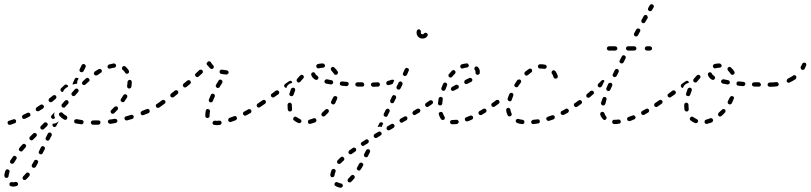

<svg xmlns="http://www.w3.org/2000/svg" viewBox="-29 -566 3783 896"><path d="M20 285Q16 287 15 291Q15 293 15 295Q15 297 16 299Q17 300 19 302Q20 303 22 303Q34 307 48 302Q52 301 54 298Q56 294 55 290Q54 288 53 287Q52 285 50 284Q48 283 46 283Q44 283 42 283Q34 286 27 284Q23 283 20 285ZM77 261Q76 263 76 265Q76 267 77 268Q78 270 79 272Q82 274 86 274Q91 274 93 271Q101 264 108 255Q110 252 110 248Q110 244 106 241Q103 239 99 239Q95 239 92 243Q86 251 79 257Q78 259 77 261ZM16 233Q16 231 15 230Q14 228 12 227Q11 225 9 225Q5 223 1 225Q-2 227 -4 231Q-8 243 -9 253Q-9 255 -8 257Q-8 259 -7 260Q-5 262 -4 263Q-2 264 0 264Q4 265 8 262Q11 259 11 255Q12 247 15 237Q16 235 16 233ZM119 206Q119 208 119 210Q120 212 121 213Q122 215 124 216Q127 218 131 217Q135 216 138 213Q143 203 148 194Q150 191 149 187Q147 183 144 181Q140 179 136 180Q132 181 130 185Q126 194 120 202Q119 204 119 206ZM49 173Q49 171 49 169Q48 167 47 166Q46 164 44 163Q41 161 37 161Q33 162 31 166Q24 175 19 183Q18 185 18 187Q17 189 18 191Q18 193 20 195Q21 196 22 197Q26 199 30 198Q34 197 36 194Q41 185 47 177Q48 175 49 173ZM152 147Q153 151 157 153Q161 155 165 154Q169 152 170 149L180 130Q181 128 181 126Q181 124 180 123Q180 121 178 119Q177 118 175 117Q172 115 168 116Q164 118 162 121L153 140Q151 143 152 147ZM92 119Q93 117 93 115Q93 113 92 111Q91 109 89 108Q86 105 82 105Q78 106 75 109Q68 116 62 124Q59 128 59 132Q60 136 63 139Q64 140 66 140Q68 141 70 141Q72 141 74 140Q76 139 77 137Q83 130 90 122Q92 120 92 119ZM184 84Q185 88 189 89Q191 90 193 91Q195 91 197 90Q199 89 200 88Q202 87 202 85L212 67Q214 63 212 59Q211 55 207 53Q205 52 204 52Q202 52 200 53Q198 53 196 55Q195 56 194 58L185 76Q183 80 184 84ZM143 64Q143 60 140 57Q138 56 136 55Q135 54 133 54Q131 54 129 55Q127 56 126 57L111 72Q109 73 109 75Q108 77 108 79Q108 81 109 83Q109 84 111 86Q112 87 114 88Q116 89 118 89Q120 89 122 88Q124 87 125 86L140 71Q143 68 143 64ZM193 18Q193 17 194 15Q194 13 193 11Q192 9 191 8Q188 5 184 5Q179 4 177 7L162 22Q160 23 160 25Q159 27 159 29Q159 31 160 33Q160 35 162 36Q165 39 169 39Q173 39 176 36L191 22Q192 20 193 18ZM217 12V11Q219 11 220 11Q227 11 233 8Q238 6 243 1Q244 1 244 1Q244 2 244 2Q244 3 244 3L243 4L234 21Q233 25 229 26Q225 28 221 26Q219 25 218 23Q217 22 216 20Q216 20 216 20Q216 19 216 19Q216 17 216 15Q216 14 216 14Q216 13 216 13Q216 13 217 12ZM40 9Q42 9 43 7Q45 6 46 4Q46 2 46 0Q46 -2 46 -4Q44 -7 41 -9Q37 -11 33 -9Q24 -6 15 -3Q13 -3 13 -2Q11 -2 9 -1Q8 1 7 3Q6 4 6 6Q6 8 7 10Q8 14 12 16Q15 18 19 16Q20 16 21 16Q31 13 40 9ZM434 15Q436 14 437 13Q439 11 439 9Q440 7 440 5Q440 1 437 -2Q434 -4 430 -4Q417 -4 405 -4Q401 -4 398 -1Q395 2 395 6Q396 8 396 10Q397 12 398 13Q400 15 402 16Q404 16 406 16Q418 16 430 16Q432 16 434 15ZM357 12Q361 9 361 5Q361 3 361 1Q360 -1 359 -3Q358 -4 356 -5Q354 -6 352 -6Q340 -8 329 -10Q325 -10 321 -8Q318 -6 317 -2Q317 0 317 2Q317 4 319 6Q320 8 321 9Q323 10 325 10Q337 12 350 14Q354 14 357 12ZM510 8Q514 7 517 4Q519 1 519 -3Q518 -5 517 -7Q516 -9 514 -10Q513 -11 511 -11Q509 -12 507 -12Q502 -11 497 -10Q490 -9 483 -8Q479 -8 477 -5Q474 -1 474 3Q475 5 476 6Q477 8 478 9Q480 11 482 11Q484 12 486 12Q493 11 499 10Q505 9 510 8ZM592 -13Q593 -14 594 -16Q595 -18 595 -20Q596 -22 595 -23Q594 -27 590 -29Q586 -31 583 -30Q571 -27 559 -23Q555 -22 553 -19Q551 -15 552 -11Q553 -9 554 -8Q555 -6 557 -5Q559 -4 561 -4Q563 -4 564 -4Q576 -7 588 -11Q590 -12 592 -13ZM278 -7Q282 -8 284 -12Q285 -14 285 -16Q285 -18 285 -20Q284 -22 283 -23Q282 -25 280 -26Q270 -31 263 -39Q262 -40 260 -41Q259 -42 257 -42Q255 -42 253 -41Q251 -41 249 -39Q246 -37 246 -33Q246 -28 249 -25Q257 -16 270 -8Q274 -6 278 -7ZM111 -24Q112 -26 113 -27Q113 -29 113 -31Q113 -33 112 -35Q110 -39 106 -40Q102 -41 98 -39Q89 -34 79 -30Q76 -28 74 -24Q73 -20 75 -16Q76 -14 77 -13Q79 -12 81 -11Q82 -10 84 -11Q86 -11 88 -12Q98 -16 108 -22Q110 -23 111 -24ZM225 -42 212 -28Q211 -27 210 -25Q209 -23 209 -21Q209 -19 210 -17Q211 -16 212 -14Q215 -11 219 -11Q224 -11 226 -14L228 -16Q227 -18 226 -20Q226 -20 226 -21Q224 -24 224 -27Q223 -30 224 -34Q224 -37 225 -40Q225 -41 225 -42ZM669 -44Q671 -48 669 -51Q668 -53 667 -55Q665 -56 663 -57Q662 -58 660 -58Q658 -57 656 -57Q645 -52 633 -48Q630 -46 628 -42Q626 -39 628 -35Q628 -33 630 -31Q631 -30 633 -29Q635 -28 637 -28Q639 -28 641 -29Q653 -34 664 -38Q668 -40 669 -44ZM488 -49Q488 -48 487 -46Q487 -44 488 -42Q489 -40 490 -38Q493 -35 497 -35Q501 -35 504 -38Q512 -45 519 -53Q522 -56 522 -60Q522 -64 519 -67Q517 -68 516 -69Q514 -70 512 -70Q510 -70 508 -69Q506 -68 505 -67Q498 -59 491 -53Q489 -51 488 -49ZM174 -63Q175 -64 176 -66Q176 -68 176 -70Q175 -72 174 -74Q172 -77 168 -78Q164 -79 160 -77Q151 -71 142 -65Q139 -63 138 -59Q137 -55 139 -51Q140 -49 142 -48Q144 -47 146 -47Q148 -46 150 -47Q151 -47 153 -48Q162 -54 172 -60Q173 -61 174 -63ZM725 -75Q726 -79 723 -83Q722 -84 720 -85Q719 -87 717 -87Q715 -87 713 -87Q711 -86 709 -85Q706 -83 703 -81Q699 -79 698 -75Q698 -71 700 -67Q701 -65 702 -64Q704 -63 706 -63Q708 -62 710 -63Q712 -63 714 -64Q717 -66 721 -69Q724 -71 725 -75ZM291 -90Q291 -94 288 -96Q287 -98 285 -98Q283 -99 281 -99Q279 -99 277 -98Q275 -97 274 -96L260 -80Q259 -79 258 -77Q258 -75 258 -73Q258 -71 259 -69Q260 -67 261 -66Q263 -65 265 -64Q266 -63 268 -64Q270 -64 272 -64Q274 -65 275 -67L289 -82Q292 -85 291 -90ZM233 -108Q234 -109 234 -111Q235 -113 234 -115Q233 -117 232 -119Q230 -122 225 -122Q221 -123 218 -120Q210 -113 201 -107Q200 -105 199 -104Q198 -102 198 -100Q197 -98 198 -96Q199 -94 200 -93Q202 -89 206 -89Q211 -88 214 -91Q222 -98 231 -105Q232 -106 233 -108ZM534 -101Q534 -99 534 -97Q534 -95 535 -94Q537 -92 538 -91Q542 -89 546 -89Q550 -90 552 -93Q558 -102 564 -111Q566 -115 565 -119Q564 -123 560 -125Q559 -126 557 -126Q555 -127 553 -126Q551 -126 549 -124Q548 -123 547 -122Q541 -113 536 -105Q535 -103 534 -101ZM338 -143Q338 -147 335 -150Q333 -152 331 -152Q330 -153 328 -153Q326 -153 324 -152Q322 -151 321 -150Q314 -142 307 -134Q304 -131 304 -127Q305 -123 308 -120Q309 -119 311 -118Q313 -117 315 -117Q317 -118 319 -119Q321 -119 322 -121Q329 -129 335 -136Q338 -139 338 -143ZM276 -153Q281 -158 287 -160Q288 -160 289 -161Q289 -163 288 -165Q287 -167 286 -169Q284 -170 282 -171Q281 -172 279 -172Q277 -172 275 -171Q273 -170 272 -169Q264 -161 256 -154Q255 -153 254 -151Q253 -149 253 -147Q253 -145 254 -143Q254 -141 256 -140Q257 -138 259 -138Q261 -137 263 -137Q263 -137 264 -137Q264 -137 265 -137L268 -144Q271 -149 276 -153ZM566 -157Q568 -154 572 -153Q574 -153 576 -153Q578 -154 580 -155Q582 -156 583 -158Q584 -159 584 -161Q586 -172 586 -183Q586 -185 585 -187Q584 -189 583 -191Q581 -192 580 -193Q578 -193 576 -193Q572 -193 569 -190Q566 -187 566 -183Q566 -174 564 -165Q564 -161 566 -157ZM389 -192Q389 -196 386 -199Q384 -202 380 -203Q376 -203 372 -200Q365 -193 357 -186Q354 -183 354 -179Q353 -175 356 -172Q358 -171 359 -170Q361 -169 363 -169Q365 -169 367 -170Q369 -170 370 -172Q378 -179 385 -185Q389 -188 389 -192ZM327 -175Q320 -175 314 -172Q312 -171 311 -171Q310 -173 310 -175Q310 -177 311 -179L320 -198Q321 -200 322 -201Q324 -202 326 -203Q328 -203 330 -203Q332 -203 333 -202Q335 -202 336 -201Q337 -200 338 -198Q336 -196 334 -193Q331 -187 331 -180Q331 -178 331 -175Q329 -175 327 -175ZM444 -228Q446 -230 446 -232Q447 -234 446 -236Q446 -238 445 -240Q443 -243 439 -244Q435 -245 431 -243Q422 -238 413 -232Q412 -231 411 -229Q410 -227 409 -225Q409 -223 409 -222Q410 -220 411 -218Q413 -214 417 -214Q421 -213 425 -215Q433 -221 441 -226Q443 -227 444 -228ZM557 -224Q559 -223 561 -222Q563 -222 565 -222Q567 -222 568 -223Q572 -225 573 -229Q574 -233 572 -237Q565 -248 557 -255Q555 -257 553 -257Q551 -258 549 -258Q547 -257 546 -257Q544 -256 543 -254Q541 -253 541 -251Q540 -249 540 -247Q540 -245 541 -243Q542 -241 544 -240Q550 -235 555 -227Q556 -225 557 -224ZM342 -236Q343 -232 347 -230Q349 -229 351 -229Q353 -229 355 -229Q357 -230 358 -231Q360 -232 361 -234L370 -252Q372 -256 371 -260Q369 -264 366 -266Q362 -268 358 -267Q354 -265 352 -262L343 -243Q341 -239 342 -236ZM510 -253Q513 -257 513 -261Q512 -265 509 -268Q505 -270 501 -270Q491 -268 480 -265Q476 -264 474 -260Q472 -256 473 -252Q474 -248 478 -246Q481 -245 485 -246Q495 -249 504 -250Q508 -250 510 -253Z M997 17Q1001 16 1003 13Q1006 10 1005 6Q1005 4 1004 2Q1003 0 1001 -1Q1000 -2 998 -3Q996 -3 994 -3Q988 -2 983 -2Q978 -2 974 -3Q972 -3 970 -2Q968 -2 966 0Q965 1 964 3Q963 4 963 6Q962 11 965 14Q968 17 972 17Q977 18 983 18Q989 18 997 17ZM1074 -7Q1075 -9 1076 -11Q1077 -12 1077 -14Q1077 -16 1076 -18Q1075 -22 1071 -24Q1067 -25 1063 -24Q1052 -19 1042 -16Q1041 -15 1039 -14Q1038 -13 1037 -11Q1036 -9 1036 -7Q1036 -5 1036 -3Q1038 1 1042 3Q1045 4 1049 3Q1060 -1 1071 -5Q1072 -6 1074 -7ZM929 -25Q929 -21 932 -18Q935 -15 939 -15Q941 -15 943 -16Q945 -17 946 -18Q948 -20 949 -22Q949 -23 949 -25Q949 -26 949 -27Q949 -36 951 -46Q951 -48 951 -50Q950 -52 949 -53Q948 -55 946 -56Q944 -57 942 -57Q938 -58 935 -56Q932 -53 931 -49Q929 -37 929 -27Q929 -26 929 -25ZM1144 -44Q1145 -48 1143 -52Q1142 -53 1141 -55Q1139 -56 1137 -56Q1135 -57 1133 -57Q1131 -56 1130 -56Q1120 -50 1110 -45Q1106 -43 1105 -39Q1104 -35 1106 -32Q1107 -30 1108 -29Q1110 -27 1111 -27Q1113 -26 1115 -26Q1117 -26 1119 -27Q1129 -33 1139 -38Q1143 -40 1144 -44ZM1191 -72Q1193 -73 1193 -75Q1193 -77 1193 -79Q1192 -81 1191 -83Q1189 -86 1185 -87Q1181 -88 1177 -85L1173 -82Q1172 -81 1171 -80Q1170 -78 1169 -76Q1169 -74 1169 -72Q1170 -70 1171 -68Q1173 -65 1177 -64Q1182 -64 1185 -66L1189 -69Q1190 -70 1191 -72ZM742 -85Q743 -86 743 -88Q744 -90 743 -92Q743 -94 741 -96Q739 -99 735 -100Q731 -101 727 -98Q718 -91 709 -85Q708 -84 707 -82Q706 -81 705 -79Q705 -77 705 -75Q706 -73 707 -71Q709 -68 713 -67Q717 -66 721 -69Q729 -75 739 -82Q741 -83 742 -85ZM946 -94Q948 -90 951 -89Q953 -88 955 -88Q957 -88 959 -89Q961 -90 962 -91Q964 -93 964 -94Q968 -104 973 -115Q974 -116 974 -118Q974 -120 973 -122Q972 -124 971 -126Q970 -127 968 -128Q964 -130 960 -128Q956 -127 955 -123Q950 -112 946 -102Q944 -98 946 -94ZM803 -134Q804 -138 801 -141Q800 -143 798 -144Q796 -145 794 -145Q793 -145 791 -145Q789 -144 787 -143L769 -129Q768 -128 767 -126Q766 -125 765 -123Q765 -121 766 -119Q766 -117 767 -115Q770 -112 774 -111Q778 -111 782 -113L799 -127Q803 -130 803 -134ZM978 -163Q979 -159 983 -157Q985 -156 986 -155Q988 -155 990 -156Q992 -156 994 -157Q995 -159 996 -160Q1002 -170 1008 -179Q1010 -183 1009 -187Q1008 -191 1004 -193Q1003 -194 1001 -195Q999 -195 997 -194Q995 -194 993 -193Q992 -192 991 -190Q985 -180 979 -170Q977 -167 978 -163ZM862 -181Q862 -185 859 -188Q857 -192 853 -192Q848 -192 845 -190L828 -176Q825 -173 824 -169Q824 -165 827 -161Q829 -158 833 -158Q837 -157 841 -160L858 -174Q861 -177 862 -181ZM918 -231Q918 -235 915 -238Q913 -241 909 -241Q904 -241 901 -239Q894 -231 885 -224Q882 -221 881 -217Q881 -213 884 -210Q887 -207 891 -206Q895 -206 898 -209Q907 -217 915 -224Q918 -227 918 -231ZM1031 -219Q1033 -219 1034 -221Q1036 -222 1037 -224Q1037 -225 1038 -227Q1038 -232 1035 -235Q1032 -238 1028 -238Q1018 -239 1007 -241Q1003 -242 1000 -239Q996 -237 996 -233Q995 -229 997 -226Q999 -222 1003 -221Q1015 -219 1027 -218Q1029 -218 1031 -219ZM940 -260Q939 -260 939 -261Q936 -264 935 -268Q935 -272 938 -275L940 -277Q942 -280 946 -280Q951 -280 954 -277Q954 -277 955 -276Q956 -275 956 -274Q960 -267 966 -261Q969 -258 969 -254Q969 -250 966 -247Q963 -244 959 -244Q955 -244 952 -247Q946 -252 942 -259Q941 -259 940 -260Z M1445 2Q1447 1 1447 -1Q1448 -3 1448 -5Q1448 -7 1447 -8Q1445 -12 1442 -14Q1438 -15 1434 -14Q1425 -10 1416 -8Q1414 -7 1412 -6Q1410 -5 1409 -3Q1408 -1 1408 1Q1408 3 1408 4Q1409 9 1412 11Q1416 13 1420 12Q1431 9 1442 5Q1444 4 1445 2ZM1367 9Q1369 9 1371 8Q1373 8 1374 6Q1376 5 1377 3Q1378 -1 1377 -5Q1375 -9 1371 -10Q1363 -14 1356 -19Q1352 -22 1348 -22Q1344 -21 1342 -18Q1340 -17 1340 -15Q1339 -13 1339 -11Q1339 -9 1340 -7Q1341 -5 1343 -4Q1352 4 1364 8Q1365 9 1367 9ZM1505 -44Q1506 -46 1506 -48Q1506 -50 1505 -52Q1504 -53 1503 -55Q1501 -56 1499 -57Q1497 -57 1495 -57Q1493 -57 1492 -56Q1490 -56 1489 -54Q1482 -47 1474 -40Q1473 -39 1472 -37Q1471 -35 1471 -33Q1471 -31 1471 -29Q1472 -27 1473 -26Q1475 -24 1476 -23Q1478 -23 1480 -22Q1482 -22 1484 -23Q1486 -24 1487 -25Q1496 -32 1503 -41Q1505 -42 1505 -44ZM1314 -54Q1315 -52 1316 -50Q1317 -48 1319 -47Q1320 -46 1322 -46Q1324 -45 1326 -46Q1328 -46 1330 -47Q1331 -48 1332 -50Q1334 -52 1334 -53Q1334 -55 1334 -57Q1333 -64 1333 -71Q1333 -74 1333 -76Q1333 -81 1330 -84Q1327 -87 1323 -87Q1319 -87 1316 -84Q1313 -81 1313 -77Q1313 -74 1313 -71Q1313 -62 1314 -54ZM1212 -89Q1213 -93 1210 -96Q1208 -99 1204 -100Q1200 -101 1196 -98L1177 -85Q1176 -84 1175 -82Q1173 -81 1173 -79Q1173 -77 1173 -75Q1174 -73 1175 -71Q1177 -68 1181 -67Q1185 -66 1189 -69L1208 -82Q1211 -84 1212 -89ZM1545 -108Q1545 -110 1545 -112Q1544 -113 1543 -115Q1541 -116 1539 -117Q1536 -119 1532 -117Q1528 -116 1526 -112Q1522 -103 1517 -94Q1515 -90 1516 -86Q1517 -82 1521 -80Q1525 -78 1529 -79Q1533 -80 1535 -84Q1540 -94 1544 -104Q1545 -106 1545 -108ZM1274 -133Q1275 -137 1272 -140Q1271 -142 1269 -143Q1268 -144 1266 -144Q1264 -145 1262 -144Q1260 -144 1258 -143L1240 -129Q1236 -127 1235 -123Q1235 -119 1237 -115Q1240 -112 1244 -111Q1248 -110 1251 -113L1270 -126Q1273 -129 1274 -133ZM1322 -122Q1324 -119 1328 -118Q1330 -117 1332 -117Q1334 -117 1336 -118Q1338 -119 1339 -121Q1340 -122 1341 -124Q1344 -134 1348 -143Q1349 -147 1348 -151Q1346 -155 1343 -156Q1339 -158 1335 -156Q1331 -155 1329 -151Q1325 -141 1322 -130Q1320 -126 1322 -122ZM1316 -170Q1321 -175 1327 -177Q1331 -179 1335 -179Q1333 -183 1333 -186Q1330 -189 1327 -189Q1323 -189 1320 -187L1301 -174Q1298 -171 1297 -167Q1297 -163 1299 -160Q1300 -158 1302 -157Q1304 -156 1306 -156Q1306 -156 1306 -156Q1307 -156 1307 -155Q1308 -158 1309 -160Q1311 -166 1316 -170ZM1718 -162Q1720 -163 1721 -164Q1722 -165 1723 -167Q1724 -169 1724 -171Q1724 -175 1721 -178Q1718 -181 1714 -181H1712Q1710 -181 1708 -180Q1706 -179 1705 -178Q1703 -177 1703 -175Q1702 -173 1702 -171Q1702 -167 1705 -164Q1708 -161 1712 -161H1714Q1716 -161 1718 -162ZM1668 -164Q1671 -167 1671 -171Q1671 -173 1670 -175Q1669 -177 1668 -178Q1666 -180 1665 -181Q1663 -181 1661 -182H1640Q1635 -182 1632 -179Q1629 -176 1629 -172Q1629 -170 1630 -168Q1631 -167 1632 -165Q1633 -164 1635 -163Q1637 -162 1639 -162H1660Q1665 -161 1668 -164ZM1595 -167Q1598 -170 1598 -174Q1598 -176 1598 -178Q1597 -179 1596 -181Q1594 -182 1592 -183Q1591 -184 1589 -184Q1578 -185 1568 -186Q1564 -186 1560 -184Q1557 -181 1557 -177Q1557 -175 1557 -173Q1558 -171 1559 -169Q1560 -168 1562 -167Q1564 -166 1566 -166Q1576 -165 1587 -164Q1592 -164 1595 -167ZM1522 -174Q1525 -176 1526 -180Q1526 -184 1524 -188Q1522 -191 1517 -192Q1507 -194 1497 -196Q1495 -196 1493 -196Q1491 -195 1490 -194Q1488 -193 1487 -191Q1486 -190 1485 -188Q1484 -184 1487 -180Q1489 -177 1493 -176Q1503 -174 1514 -172Q1518 -171 1522 -174ZM1355 -190Q1356 -186 1359 -183Q1362 -180 1366 -181Q1370 -181 1373 -185Q1379 -193 1386 -200Q1389 -203 1389 -207Q1389 -211 1386 -214Q1383 -217 1379 -217Q1375 -217 1372 -214Q1364 -206 1357 -197Q1355 -194 1355 -190ZM1449 -193Q1453 -194 1455 -198Q1456 -199 1457 -201Q1457 -203 1457 -205Q1456 -207 1455 -209Q1454 -210 1452 -212Q1444 -217 1442 -223Q1441 -226 1437 -228Q1433 -230 1429 -228Q1425 -226 1424 -223Q1422 -219 1424 -215Q1428 -203 1441 -195Q1445 -193 1449 -193ZM1528 -253Q1526 -254 1524 -254Q1522 -254 1520 -253Q1519 -252 1517 -250Q1516 -249 1515 -247Q1515 -245 1515 -243Q1515 -241 1516 -239Q1516 -238 1518 -236Q1524 -230 1529 -222Q1531 -218 1536 -217Q1540 -216 1543 -218Q1547 -221 1548 -225Q1549 -229 1547 -232Q1540 -243 1531 -251Q1530 -252 1528 -253ZM1448 -262Q1446 -258 1447 -254Q1447 -253 1449 -251Q1450 -249 1452 -248Q1453 -247 1455 -247Q1457 -247 1459 -247Q1467 -250 1478 -250Q1482 -250 1485 -253Q1488 -256 1488 -260Q1487 -264 1484 -267Q1481 -270 1477 -270Q1464 -270 1454 -267Q1450 -266 1448 -262Z M1547 285Q1543 283 1539 284Q1535 285 1533 289Q1532 290 1532 292Q1532 294 1532 296Q1533 298 1534 300Q1535 301 1537 302Q1545 307 1554 309Q1557 310 1561 310Q1565 310 1568 307Q1571 304 1571 300Q1571 296 1568 293Q1565 290 1561 290Q1560 290 1558 289Q1552 288 1547 285ZM1593 276Q1593 280 1596 283Q1598 284 1600 285Q1601 285 1603 285Q1605 285 1607 285Q1609 284 1610 282Q1617 276 1624 267Q1626 265 1626 263Q1627 261 1627 259Q1626 257 1625 256Q1625 254 1623 253Q1620 250 1616 250Q1612 251 1609 254Q1602 262 1596 268Q1593 271 1593 276ZM1537 228Q1535 224 1531 223Q1527 221 1524 223Q1520 224 1518 228Q1514 240 1512 250Q1512 252 1513 254Q1513 256 1514 257Q1516 259 1517 260Q1519 261 1521 261Q1525 262 1528 259Q1532 257 1532 252Q1533 245 1537 235Q1538 232 1537 228ZM1636 222Q1637 226 1641 228Q1644 231 1648 230Q1652 229 1654 225Q1659 219 1665 207Q1667 204 1666 200Q1664 196 1661 194Q1659 193 1657 193Q1655 192 1653 193Q1651 194 1650 195Q1648 196 1647 198Q1641 208 1638 215Q1635 218 1636 222ZM1578 176Q1578 172 1575 169Q1573 166 1568 165Q1564 165 1561 168Q1552 176 1546 183Q1543 186 1544 190Q1544 194 1547 197Q1550 199 1554 199Q1558 199 1561 196Q1567 190 1575 183Q1578 180 1578 176ZM1670 161Q1671 165 1675 167Q1677 168 1679 168Q1681 168 1682 168Q1684 167 1686 166Q1687 165 1688 163L1697 145Q1699 141 1698 137Q1697 133 1693 131Q1691 131 1689 130Q1687 130 1685 131L1683 132Q1682 133 1681 133Q1681 134 1680 134Q1680 135 1679 136L1670 154Q1668 157 1670 161ZM1633 134Q1634 130 1632 127Q1629 124 1625 123Q1621 122 1618 124Q1609 130 1601 136Q1600 137 1599 139Q1598 141 1597 143Q1597 145 1597 147Q1598 148 1599 150Q1601 153 1605 154Q1610 155 1613 152Q1621 147 1629 141Q1633 139 1633 134ZM1690 100Q1691 98 1692 96Q1692 94 1692 93Q1692 91 1691 89Q1688 85 1684 84Q1680 84 1677 86L1660 97Q1658 98 1657 99Q1656 101 1655 103Q1655 105 1655 107Q1656 109 1657 110Q1659 114 1663 115Q1667 116 1670 113L1687 103Q1689 102 1690 100ZM1752 60Q1753 56 1750 52Q1749 51 1748 50Q1746 48 1744 48Q1742 47 1740 48Q1738 48 1737 49L1720 59Q1716 62 1715 66Q1714 70 1716 73Q1717 75 1719 76Q1720 77 1722 78Q1724 78 1726 78Q1728 78 1730 77L1747 66Q1751 64 1752 60ZM1812 24Q1813 20 1811 17Q1809 13 1805 12Q1801 11 1797 13L1780 23Q1776 26 1775 30Q1774 34 1776 37Q1778 41 1782 42Q1786 43 1790 41L1807 31Q1811 28 1812 24ZM1736 26Q1735 26 1733 26L1741 10Q1743 6 1746 5Q1750 4 1754 5Q1756 6 1757 8Q1759 9 1759 11Q1759 11 1759 11Q1759 12 1759 12Q1759 12 1759 12Q1755 17 1753 24Q1753 25 1753 27Q1751 26 1750 26Q1743 24 1736 26ZM1872 -11Q1873 -15 1871 -19Q1870 -20 1869 -22Q1867 -23 1865 -23Q1863 -24 1861 -23Q1859 -23 1858 -22L1840 -12Q1839 -11 1837 -9Q1836 -8 1836 -6Q1835 -4 1835 -2Q1836 0 1837 2Q1838 3 1839 5Q1841 6 1843 6Q1845 7 1847 7Q1849 6 1850 5L1868 -5Q1871 -7 1872 -11ZM1761 -31Q1761 -29 1762 -27Q1763 -26 1764 -24Q1765 -23 1767 -22Q1769 -21 1771 -21Q1773 -21 1775 -21Q1777 -22 1778 -23Q1780 -25 1780 -27L1789 -45Q1790 -46 1790 -48Q1790 -50 1789 -52Q1789 -54 1787 -56Q1786 -57 1784 -58Q1781 -60 1777 -58Q1773 -57 1771 -53L1762 -35Q1761 -33 1761 -31ZM1931 -44Q1932 -45 1932 -47Q1933 -49 1933 -51Q1932 -53 1931 -55Q1929 -58 1925 -59Q1921 -60 1917 -58L1900 -48Q1899 -47 1898 -45Q1896 -43 1896 -42Q1895 -40 1896 -38Q1896 -36 1897 -34Q1899 -30 1903 -29Q1907 -28 1911 -31L1928 -41Q1930 -42 1931 -44ZM1975 -75Q1976 -79 1973 -83Q1971 -86 1967 -87Q1963 -88 1959 -85Q1957 -84 1956 -82Q1955 -80 1955 -79Q1955 -77 1955 -75Q1955 -73 1957 -71Q1958 -69 1959 -68Q1961 -67 1963 -67Q1965 -67 1967 -67Q1969 -67 1970 -69H1971Q1974 -71 1975 -75ZM1792 -91Q1793 -87 1797 -85Q1801 -83 1805 -85Q1809 -86 1810 -90L1819 -108Q1821 -112 1819 -116Q1818 -120 1814 -121Q1810 -123 1806 -122Q1803 -120 1801 -117L1792 -98Q1791 -95 1792 -91ZM1822 -154Q1823 -150 1827 -149Q1831 -147 1835 -148Q1838 -150 1840 -153L1849 -171Q1850 -173 1850 -175Q1850 -177 1849 -179Q1848 -181 1847 -182Q1846 -184 1844 -185Q1840 -187 1836 -185Q1832 -184 1831 -180L1822 -162Q1820 -158 1822 -154ZM1738 -162Q1740 -163 1741 -165Q1743 -166 1743 -168Q1744 -170 1744 -172Q1744 -176 1741 -179Q1738 -182 1734 -182Q1724 -181 1714 -181Q1710 -181 1707 -178Q1704 -175 1704 -171Q1704 -169 1705 -167Q1706 -165 1707 -164Q1708 -163 1710 -162Q1712 -161 1714 -161Q1725 -161 1735 -162Q1737 -162 1738 -162ZM1811 -190Q1810 -191 1809 -192Q1808 -193 1807 -194Q1805 -194 1803 -194Q1801 -194 1799 -194Q1791 -191 1781 -188Q1777 -187 1775 -184Q1773 -180 1774 -176Q1774 -174 1775 -172Q1777 -171 1778 -170Q1780 -169 1782 -169Q1784 -168 1786 -169Q1795 -171 1803 -174L1810 -189Q1810 -190 1811 -190ZM1851 -218Q1853 -214 1857 -212Q1860 -210 1864 -212Q1868 -213 1870 -217L1878 -235Q1880 -239 1879 -243Q1877 -247 1873 -248Q1870 -250 1866 -249Q1862 -247 1860 -243L1852 -225Q1850 -222 1851 -218ZM1943 -406Q1940 -406 1937 -408Q1935 -411 1935 -414Q1935 -415 1935 -416Q1936 -420 1934 -424Q1932 -427 1928 -429Q1926 -429 1924 -429Q1922 -429 1921 -428Q1919 -427 1918 -425Q1917 -423 1916 -422Q1915 -418 1915 -414Q1915 -408 1917 -403Q1919 -398 1923 -394Q1927 -390 1932 -388Q1937 -386 1943 -386Q1950 -386 1956 -389Q1962 -392 1965 -397Q1968 -401 1967 -405Q1967 -409 1963 -411Q1962 -412 1960 -413Q1958 -413 1956 -413Q1954 -413 1952 -412Q1951 -411 1949 -409Q1948 -408 1947 -407Q1945 -406 1943 -406Z M2103 13Q2107 12 2109 9Q2112 6 2112 1Q2111 -1 2110 -2Q2109 -4 2108 -5Q2106 -6 2104 -7Q2102 -7 2100 -7Q2091 -6 2083 -6H2081Q2077 -6 2074 -3Q2071 0 2071 4Q2071 6 2072 8Q2073 10 2074 11Q2076 12 2077 13Q2079 14 2081 14H2083Q2092 14 2103 13ZM2178 -13Q2180 -17 2178 -21Q2178 -23 2176 -24Q2175 -25 2173 -26Q2171 -27 2169 -27Q2167 -27 2165 -26Q2156 -22 2147 -19Q2145 -18 2144 -17Q2142 -16 2141 -14Q2140 -12 2140 -10Q2140 -8 2141 -6Q2142 -2 2146 0Q2150 1 2154 0Q2163 -3 2173 -8Q2177 -9 2178 -13ZM2036 -6Q2040 -5 2043 -8Q2045 -9 2046 -11Q2047 -13 2047 -14Q2047 -16 2047 -18Q2046 -20 2045 -22Q2041 -28 2038 -37Q2037 -41 2033 -43Q2029 -45 2025 -43Q2021 -42 2019 -39Q2018 -35 2019 -31Q2023 -19 2029 -10Q2032 -7 2036 -6ZM2240 -43Q2241 -45 2241 -47Q2242 -49 2241 -51Q2241 -53 2240 -54Q2238 -58 2234 -59Q2230 -60 2226 -58Q2218 -52 2209 -48Q2206 -46 2204 -42Q2203 -38 2205 -34Q2206 -32 2208 -31Q2209 -30 2211 -29Q2213 -29 2215 -29Q2217 -29 2219 -30Q2228 -35 2237 -41Q2238 -42 2240 -43ZM2282 -72Q2284 -73 2284 -75Q2284 -77 2284 -79Q2283 -81 2282 -83Q2280 -86 2276 -87Q2272 -88 2268 -85Q2266 -84 2265 -82Q2264 -80 2264 -78Q2263 -76 2264 -75Q2264 -73 2265 -71Q2268 -68 2272 -67Q2276 -66 2279 -69H2280Q2281 -70 2282 -72ZM1992 -87Q1992 -91 1990 -94Q1989 -96 1987 -97Q1985 -98 1984 -98Q1982 -99 1980 -98Q1978 -98 1976 -97L1959 -85Q1956 -83 1955 -79Q1954 -75 1957 -71Q1958 -70 1960 -69Q1961 -68 1963 -67Q1965 -67 1967 -67Q1969 -68 1971 -69L1987 -80Q1991 -83 1992 -87ZM2017 -77Q2020 -74 2024 -74Q2026 -74 2028 -74Q2030 -75 2031 -76Q2033 -77 2034 -79Q2035 -81 2035 -83Q2036 -92 2037 -102Q2038 -106 2036 -110Q2033 -113 2029 -114Q2025 -114 2022 -112Q2018 -110 2018 -106Q2016 -95 2015 -85Q2014 -80 2017 -77ZM2098 -170Q2102 -172 2105 -170Q2109 -169 2111 -166Q2113 -162 2112 -158Q2111 -154 2107 -152Q2098 -147 2089 -143Q2086 -141 2082 -142Q2078 -143 2076 -147Q2075 -148 2075 -149Q2075 -150 2075 -151Q2076 -154 2078 -158Q2078 -158 2078 -159Q2079 -159 2079 -160Q2079 -160 2080 -160Q2089 -165 2098 -170ZM2031 -148Q2033 -144 2037 -143Q2041 -141 2045 -143Q2048 -145 2050 -149Q2053 -158 2057 -167Q2058 -169 2058 -171Q2058 -173 2057 -175Q2057 -176 2055 -178Q2054 -179 2052 -180Q2048 -182 2044 -180Q2041 -179 2039 -175Q2035 -166 2031 -156Q2030 -152 2031 -148ZM2175 -190Q2176 -194 2174 -198Q2172 -201 2168 -202Q2164 -204 2161 -202Q2154 -198 2143 -193Q2139 -191 2138 -187Q2137 -183 2138 -179Q2140 -175 2144 -174Q2148 -173 2152 -175Q2163 -180 2170 -184Q2174 -186 2175 -190ZM2064 -217Q2063 -215 2064 -213Q2064 -211 2065 -209Q2066 -207 2067 -206Q2071 -204 2075 -204Q2079 -205 2081 -208Q2088 -216 2094 -222Q2097 -225 2097 -229Q2097 -233 2094 -236Q2091 -239 2087 -239Q2083 -239 2080 -236Q2073 -229 2066 -220Q2064 -219 2064 -217ZM2208 -243Q2206 -248 2202 -252Q2200 -255 2196 -256Q2191 -256 2188 -254Q2185 -251 2185 -247Q2184 -243 2187 -239Q2190 -236 2190 -232Q2190 -230 2190 -228Q2189 -224 2192 -221Q2194 -218 2198 -217Q2202 -216 2206 -219Q2209 -221 2210 -225Q2210 -229 2210 -232Q2210 -238 2208 -243ZM2120 -261Q2118 -257 2119 -253Q2121 -249 2124 -247Q2128 -245 2132 -247Q2141 -250 2150 -251Q2154 -251 2156 -254Q2159 -257 2159 -262Q2158 -264 2157 -265Q2156 -267 2155 -268Q2153 -270 2151 -270Q2150 -271 2148 -270Q2136 -269 2126 -266Q2122 -264 2120 -261Z M2486 9Q2488 8 2489 6Q2490 5 2490 3Q2491 1 2490 -1Q2490 -5 2486 -8Q2483 -10 2479 -9Q2469 -8 2459 -7Q2457 -6 2455 -5Q2453 -4 2452 -3Q2451 -1 2450 1Q2449 2 2450 4Q2450 9 2453 11Q2456 14 2461 13Q2471 12 2482 10Q2484 10 2486 9ZM2415 11Q2418 9 2418 5Q2419 3 2418 1Q2418 -1 2417 -3Q2415 -4 2414 -5Q2412 -6 2410 -7Q2400 -8 2391 -11Q2389 -12 2387 -11Q2385 -11 2383 -10Q2382 -9 2380 -8Q2379 -6 2378 -5Q2377 -1 2379 3Q2381 7 2385 8Q2395 12 2407 13Q2411 14 2415 11ZM2557 -11Q2559 -13 2559 -14Q2560 -16 2560 -18Q2560 -20 2560 -22Q2558 -26 2554 -28Q2551 -29 2547 -28Q2537 -24 2527 -21Q2525 -20 2524 -19Q2522 -18 2521 -16Q2520 -14 2520 -12Q2520 -10 2521 -9Q2521 -7 2523 -5Q2524 -4 2526 -3Q2527 -2 2529 -2Q2531 -1 2533 -2Q2544 -5 2554 -9Q2556 -10 2557 -11ZM2346 -23Q2350 -22 2354 -24Q2357 -26 2359 -30Q2360 -34 2358 -37Q2354 -45 2353 -54Q2352 -58 2349 -61Q2346 -63 2342 -63Q2338 -62 2335 -59Q2333 -56 2333 -52Q2334 -39 2340 -28Q2342 -24 2346 -23ZM2624 -43Q2625 -45 2625 -46Q2626 -48 2626 -50Q2625 -52 2624 -54Q2622 -58 2618 -59Q2614 -60 2611 -58Q2602 -53 2593 -48Q2591 -47 2589 -46Q2588 -44 2588 -42Q2587 -40 2587 -38Q2587 -36 2588 -35Q2590 -31 2594 -30Q2598 -28 2602 -30Q2611 -35 2621 -40Q2622 -41 2624 -43ZM2670 -75Q2671 -79 2668 -83Q2667 -84 2665 -85Q2664 -86 2662 -87Q2660 -87 2658 -87Q2656 -86 2654 -85H2653Q2650 -82 2649 -78Q2648 -74 2651 -71Q2652 -69 2654 -68Q2655 -67 2657 -66Q2659 -66 2661 -67Q2663 -67 2665 -68L2666 -69Q2669 -71 2670 -75ZM2302 -89Q2303 -93 2300 -96Q2298 -100 2294 -100Q2289 -101 2286 -98Q2277 -92 2268 -85Q2265 -83 2264 -79Q2263 -75 2266 -71Q2267 -70 2269 -69Q2270 -68 2272 -67Q2274 -67 2276 -67Q2278 -68 2280 -69Q2289 -75 2298 -82Q2302 -85 2302 -89ZM2341 -99Q2343 -95 2347 -94Q2351 -92 2355 -94Q2358 -96 2359 -100Q2362 -110 2366 -119Q2368 -123 2366 -127Q2365 -131 2361 -132Q2359 -133 2357 -133Q2355 -133 2353 -132Q2351 -132 2350 -130Q2349 -129 2348 -127Q2343 -116 2340 -106Q2339 -102 2341 -99ZM2371 -170Q2371 -168 2371 -166Q2372 -164 2373 -163Q2374 -161 2376 -160Q2379 -158 2383 -159Q2387 -159 2389 -163Q2395 -171 2401 -180Q2404 -183 2403 -187Q2403 -191 2399 -194Q2396 -196 2392 -195Q2388 -195 2385 -192Q2379 -183 2373 -174Q2372 -172 2371 -170ZM2560 -236Q2558 -237 2556 -238Q2554 -238 2552 -238Q2550 -237 2549 -236Q2545 -233 2545 -229Q2544 -225 2547 -222Q2552 -215 2554 -206Q2555 -204 2556 -203Q2557 -201 2559 -200Q2561 -199 2563 -199Q2565 -199 2567 -199Q2571 -201 2573 -204Q2575 -208 2574 -212Q2570 -224 2563 -234Q2562 -235 2560 -236ZM2419 -228Q2418 -226 2418 -224Q2418 -222 2419 -220Q2419 -218 2421 -216Q2422 -215 2424 -214Q2425 -213 2427 -213Q2429 -213 2431 -214Q2433 -214 2435 -216Q2443 -223 2450 -228Q2454 -230 2454 -234Q2455 -239 2453 -242Q2450 -245 2446 -246Q2442 -247 2439 -244Q2430 -238 2421 -231Q2420 -229 2419 -228ZM2490 -266Q2486 -266 2483 -262Q2481 -259 2481 -255Q2482 -251 2485 -248Q2488 -246 2492 -246Q2495 -246 2498 -246Q2503 -246 2510 -245Q2514 -244 2517 -246Q2521 -248 2522 -252Q2523 -256 2521 -260Q2519 -263 2515 -264Q2506 -266 2498 -266Q2494 -266 2490 -266Z M2859 11Q2864 11 2866 8Q2869 4 2868 0Q2868 -2 2867 -3Q2866 -5 2864 -6Q2863 -8 2861 -8Q2859 -9 2857 -8Q2849 -7 2842 -7Q2840 -7 2838 -7Q2834 -8 2831 -5Q2828 -2 2828 2Q2828 4 2828 6Q2829 8 2830 9Q2832 11 2833 12Q2835 12 2837 13Q2840 13 2842 13Q2850 13 2859 11ZM2934 -11Q2935 -12 2936 -14Q2937 -16 2937 -18Q2937 -20 2936 -22Q2934 -25 2931 -27Q2927 -29 2923 -27Q2913 -23 2904 -20Q2900 -19 2898 -15Q2897 -11 2898 -7Q2899 -5 2900 -4Q2901 -2 2903 -2Q2905 -1 2907 -1Q2909 0 2911 -1Q2920 -4 2930 -9Q2932 -9 2934 -11ZM2791 -6Q2796 -6 2799 -9Q2800 -10 2801 -12Q2802 -14 2802 -16Q2802 -18 2801 -20Q2801 -21 2799 -23Q2794 -29 2792 -37Q2791 -39 2790 -40Q2789 -42 2787 -43Q2785 -44 2783 -44Q2781 -44 2779 -44Q2777 -43 2776 -42Q2774 -41 2773 -39Q2772 -37 2772 -35Q2772 -33 2772 -31Q2776 -19 2785 -10Q2787 -6 2791 -6ZM3000 -47Q3001 -51 2999 -54Q2998 -56 2997 -57Q2995 -58 2993 -59Q2991 -60 2989 -59Q2987 -59 2986 -58Q2977 -53 2968 -48Q2964 -46 2963 -42Q2962 -38 2964 -35Q2965 -33 2966 -32Q2968 -30 2970 -30Q2972 -29 2974 -29Q2976 -30 2977 -30Q2986 -35 2996 -41Q2999 -43 3000 -47ZM3044 -75Q3045 -79 3042 -83Q3041 -84 3039 -85Q3038 -87 3036 -87Q3034 -87 3032 -87Q3030 -86 3028 -85Q3024 -82 3024 -78Q3023 -74 3025 -71Q3026 -69 3028 -68Q3030 -67 3032 -67Q3034 -66 3036 -67Q3037 -67 3039 -68L3040 -69Q3043 -71 3044 -75ZM2687 -87Q2687 -92 2685 -95Q2683 -98 2678 -99Q2674 -100 2671 -97Q2663 -91 2654 -85Q2651 -83 2650 -79Q2649 -75 2652 -71Q2653 -70 2655 -69Q2656 -68 2658 -67Q2660 -67 2662 -67Q2664 -68 2666 -69Q2675 -75 2683 -81Q2686 -83 2687 -87ZM2777 -79Q2779 -75 2783 -74Q2785 -74 2787 -74Q2789 -74 2791 -75Q2793 -76 2794 -78Q2795 -80 2796 -81Q2798 -90 2801 -101Q2802 -103 2802 -105Q2802 -107 2801 -108Q2800 -110 2799 -111Q2797 -113 2795 -113Q2791 -115 2788 -113Q2784 -111 2783 -107Q2779 -96 2776 -87Q2775 -83 2777 -79ZM2743 -132Q2743 -137 2740 -140Q2738 -143 2734 -143Q2729 -143 2726 -141Q2719 -134 2711 -128Q2709 -126 2708 -125Q2707 -123 2707 -121Q2707 -119 2707 -117Q2708 -115 2709 -113Q2712 -110 2716 -110Q2720 -109 2723 -112Q2732 -119 2739 -126Q2743 -128 2743 -132ZM2801 -147Q2802 -144 2806 -142Q2810 -140 2814 -142Q2818 -143 2819 -147Q2823 -156 2828 -166Q2829 -170 2828 -174Q2826 -178 2823 -179Q2819 -181 2815 -179Q2811 -178 2809 -174Q2805 -164 2801 -155Q2799 -151 2801 -147ZM2792 -189Q2792 -189 2791 -189Q2791 -190 2791 -190Q2788 -193 2784 -193Q2780 -192 2777 -189Q2770 -182 2763 -175Q2761 -173 2761 -171Q2760 -170 2760 -168Q2760 -166 2761 -164Q2761 -162 2763 -161Q2766 -158 2770 -158Q2774 -158 2777 -161Q2779 -162 2780 -164Q2784 -173 2789 -183Q2790 -186 2792 -189ZM2830 -213Q2832 -209 2835 -207Q2839 -205 2843 -207Q2847 -208 2849 -212L2858 -230Q2860 -234 2858 -238Q2857 -242 2853 -244Q2850 -245 2846 -244Q2842 -243 2840 -239L2831 -220Q2829 -217 2830 -213ZM2862 -277Q2864 -273 2867 -271Q2869 -270 2871 -270Q2873 -270 2875 -270Q2877 -271 2878 -272Q2880 -273 2881 -275L2890 -293Q2892 -297 2891 -301Q2890 -305 2886 -307Q2884 -308 2882 -308Q2880 -308 2878 -308Q2876 -307 2875 -306Q2873 -304 2873 -303L2863 -284Q2861 -281 2862 -277ZM2849 -333Q2852 -336 2852 -340Q2852 -344 2849 -347Q2846 -350 2842 -350H2813Q2809 -350 2806 -347Q2803 -344 2803 -340Q2803 -336 2806 -333Q2809 -330 2813 -330H2842Q2846 -330 2849 -333ZM2938 -333Q2941 -336 2941 -340Q2941 -344 2938 -347Q2935 -350 2931 -350H2902Q2898 -350 2895 -347Q2892 -344 2892 -340Q2892 -336 2895 -333Q2898 -330 2902 -330H2931Q2935 -330 2938 -333ZM3011 -333Q3014 -336 3014 -340Q3014 -344 3011 -347Q3008 -350 3004 -350H2990Q2986 -350 2983 -347Q2980 -344 2980 -340Q2980 -336 2983 -333Q2986 -330 2990 -330H3004Q3008 -330 3011 -333ZM2930 -403Q2931 -399 2934 -397Q2938 -395 2942 -396Q2946 -397 2948 -401L2958 -419Q2960 -422 2959 -426Q2958 -430 2954 -432Q2950 -434 2946 -433Q2942 -432 2940 -428L2930 -410Q2928 -407 2930 -403ZM2964 -465Q2965 -461 2969 -459Q2972 -457 2976 -458Q2980 -459 2982 -463L2993 -481Q2995 -485 2993 -489Q2992 -493 2989 -495Q2985 -497 2981 -496Q2977 -495 2975 -491L2965 -473Q2963 -469 2964 -465ZM3017 -525Q3017 -525 3017 -525L3021 -531Q3023 -535 3022 -539Q3021 -543 3017 -545Q3013 -547 3009 -546Q3005 -545 3003 -541L2996 -529Q2995 -527 2995 -525Q2995 -523 2995 -521Q2996 -519 2997 -518Q2998 -516 3000 -515Q3004 -513 3008 -514Q3012 -515 3014 -519L3017 -525Q3017 -525 3017 -525Z M3296 2Q3298 1 3298 -1Q3299 -3 3299 -5Q3299 -7 3298 -8Q3296 -12 3293 -14Q3289 -15 3285 -14Q3276 -10 3267 -8Q3265 -7 3263 -6Q3261 -5 3260 -3Q3259 -1 3259 1Q3259 3 3259 4Q3260 9 3263 11Q3267 13 3271 12Q3282 9 3293 5Q3295 4 3296 2ZM3218 9Q3220 9 3222 8Q3224 8 3225 6Q3227 5 3228 3Q3229 -1 3228 -5Q3226 -9 3222 -10Q3214 -14 3207 -19Q3203 -22 3199 -22Q3195 -21 3193 -18Q3191 -17 3191 -15Q3190 -13 3190 -11Q3190 -9 3191 -7Q3192 -5 3194 -4Q3203 4 3215 8Q3216 9 3218 9ZM3356 -44Q3357 -46 3357 -48Q3357 -50 3356 -52Q3355 -53 3354 -55Q3352 -56 3350 -57Q3348 -57 3346 -57Q3344 -57 3343 -56Q3341 -56 3340 -54Q3333 -47 3325 -40Q3324 -39 3323 -37Q3322 -35 3322 -33Q3322 -31 3322 -29Q3323 -27 3324 -26Q3326 -24 3327 -23Q3329 -23 3331 -22Q3333 -22 3335 -23Q3337 -24 3338 -25Q3347 -32 3354 -41Q3356 -42 3356 -44ZM3165 -54Q3166 -52 3167 -50Q3168 -48 3170 -47Q3171 -46 3173 -46Q3175 -45 3177 -46Q3179 -46 3181 -47Q3182 -48 3183 -50Q3185 -52 3185 -53Q3185 -55 3185 -57Q3184 -64 3184 -71Q3184 -74 3184 -76Q3184 -81 3181 -84Q3178 -87 3174 -87Q3170 -87 3167 -84Q3164 -81 3164 -77Q3164 -74 3164 -71Q3164 -62 3165 -54ZM3063 -89Q3064 -93 3061 -96Q3059 -99 3055 -100Q3051 -101 3047 -98L3028 -85Q3027 -84 3026 -82Q3024 -81 3024 -79Q3024 -77 3024 -75Q3025 -73 3026 -71Q3028 -68 3032 -67Q3036 -66 3040 -69L3059 -82Q3062 -84 3063 -89ZM3396 -108Q3396 -110 3396 -112Q3395 -113 3394 -115Q3392 -116 3390 -117Q3387 -119 3383 -117Q3379 -116 3377 -112Q3373 -103 3368 -94Q3366 -90 3367 -86Q3368 -82 3372 -80Q3376 -78 3380 -79Q3384 -80 3386 -84Q3391 -94 3395 -104Q3396 -106 3396 -108ZM3125 -133Q3126 -137 3123 -140Q3122 -142 3120 -143Q3119 -144 3117 -144Q3115 -145 3113 -144Q3111 -144 3109 -143L3091 -129Q3087 -127 3086 -123Q3086 -119 3088 -115Q3091 -112 3095 -111Q3099 -110 3102 -113L3121 -126Q3124 -129 3125 -133ZM3173 -122Q3175 -119 3179 -118Q3181 -117 3183 -117Q3185 -117 3187 -118Q3189 -119 3190 -121Q3191 -122 3192 -124Q3195 -134 3199 -143Q3200 -147 3199 -151Q3197 -155 3194 -156Q3190 -158 3186 -156Q3182 -155 3180 -151Q3176 -141 3173 -130Q3171 -126 3173 -122ZM3167 -170Q3172 -175 3178 -177Q3182 -179 3186 -179Q3184 -183 3184 -186Q3181 -189 3178 -189Q3174 -189 3171 -187L3152 -174Q3149 -171 3148 -167Q3148 -163 3150 -160Q3151 -158 3153 -157Q3155 -156 3157 -156Q3157 -156 3157 -156Q3158 -156 3158 -155Q3159 -158 3160 -160Q3162 -166 3167 -170ZM3569 -162Q3571 -163 3572 -164Q3573 -165 3574 -167Q3575 -169 3575 -171Q3575 -175 3572 -178Q3569 -181 3565 -181H3563Q3561 -181 3559 -180Q3557 -179 3556 -178Q3554 -177 3554 -175Q3553 -173 3553 -171Q3553 -167 3556 -164Q3559 -161 3563 -161H3565Q3567 -161 3569 -162ZM3519 -164Q3522 -167 3522 -171Q3522 -173 3521 -175Q3520 -177 3519 -178Q3517 -180 3516 -181Q3514 -181 3512 -182H3491Q3486 -182 3483 -179Q3480 -176 3480 -172Q3480 -170 3481 -168Q3482 -167 3483 -165Q3484 -164 3486 -163Q3488 -162 3490 -162H3511Q3516 -161 3519 -164ZM3446 -167Q3449 -170 3449 -174Q3449 -176 3449 -178Q3448 -179 3447 -181Q3445 -182 3443 -183Q3442 -184 3440 -184Q3429 -185 3419 -186Q3415 -186 3411 -184Q3408 -181 3408 -177Q3408 -175 3408 -173Q3409 -171 3410 -169Q3411 -168 3413 -167Q3415 -166 3417 -166Q3427 -165 3438 -164Q3443 -164 3446 -167ZM3373 -174Q3376 -176 3377 -180Q3377 -184 3375 -188Q3373 -191 3368 -192Q3358 -194 3348 -196Q3346 -196 3344 -196Q3342 -195 3341 -194Q3339 -193 3338 -191Q3337 -190 3336 -188Q3335 -184 3338 -180Q3340 -177 3344 -176Q3354 -174 3365 -172Q3369 -171 3373 -174ZM3206 -190Q3207 -186 3210 -183Q3213 -180 3217 -181Q3221 -181 3224 -185Q3230 -193 3237 -200Q3240 -203 3240 -207Q3240 -211 3237 -214Q3234 -217 3230 -217Q3226 -217 3223 -214Q3215 -206 3208 -197Q3206 -194 3206 -190ZM3300 -193Q3304 -194 3306 -198Q3307 -199 3308 -201Q3308 -203 3308 -205Q3307 -207 3306 -209Q3305 -210 3303 -212Q3295 -217 3293 -223Q3292 -226 3288 -228Q3284 -230 3280 -228Q3276 -226 3275 -223Q3273 -219 3275 -215Q3279 -203 3292 -195Q3296 -193 3300 -193ZM3379 -253Q3377 -254 3375 -254Q3373 -254 3371 -253Q3370 -252 3368 -250Q3367 -249 3366 -247Q3366 -245 3366 -243Q3366 -241 3367 -239Q3367 -238 3369 -236Q3375 -230 3380 -222Q3382 -218 3387 -217Q3391 -216 3394 -218Q3398 -221 3399 -225Q3400 -229 3398 -232Q3391 -243 3382 -251Q3381 -252 3379 -253ZM3299 -262Q3297 -258 3298 -254Q3298 -253 3300 -251Q3301 -249 3303 -248Q3304 -247 3306 -247Q3308 -247 3310 -247Q3318 -250 3329 -250Q3333 -250 3336 -253Q3339 -256 3339 -260Q3338 -264 3335 -267Q3332 -270 3328 -270Q3315 -270 3305 -267Q3301 -266 3299 -262Z M3600 -164Q3602 -165 3603 -167Q3604 -168 3605 -170Q3605 -172 3605 -174Q3604 -178 3601 -181Q3598 -183 3594 -183Q3580 -181 3565 -181Q3561 -181 3558 -178Q3555 -175 3555 -171Q3555 -169 3556 -167Q3556 -165 3558 -164Q3559 -163 3561 -162Q3563 -161 3565 -161Q3581 -161 3596 -163Q3598 -163 3600 -164ZM3687 -204Q3688 -208 3686 -211Q3683 -215 3679 -215Q3675 -216 3672 -213Q3660 -205 3648 -199Q3644 -197 3643 -193Q3641 -189 3643 -185Q3644 -184 3645 -182Q3647 -181 3649 -180Q3651 -180 3653 -180Q3655 -180 3656 -181Q3671 -188 3684 -197Q3687 -200 3687 -204ZM3733 -268Q3732 -272 3728 -273Q3726 -274 3724 -274Q3722 -274 3720 -273Q3718 -272 3717 -271Q3715 -270 3715 -268Q3712 -261 3708 -255Q3706 -251 3708 -247Q3709 -243 3712 -241Q3716 -239 3720 -240Q3724 -241 3726 -245Q3730 -252 3733 -260Q3735 -264 3733 -268Z"/></svg>

Font: FRB American Cursive Dashed Light
Style: Italic
Weight: 300
Italic angle: -25°
Version: Version 2.0;Modular Font Editor K font №1